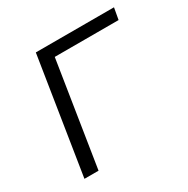

<svg xmlns="http://www.w3.org/2000/svg" viewBox="-122 -610 704 719"><g transform="rotate(-30 230.5 -250.5)"><path d="M44 0 123 -501H461L452 -451H176L105 0Z"/></g></svg>

Font: Mulish Light
Style: Italic
Weight: 300
Italic angle: -9°
Designer: Vernon Adams
Foundry: Vernon Adams
Version: Version 3.603; ttfautohint (v1.8.3)